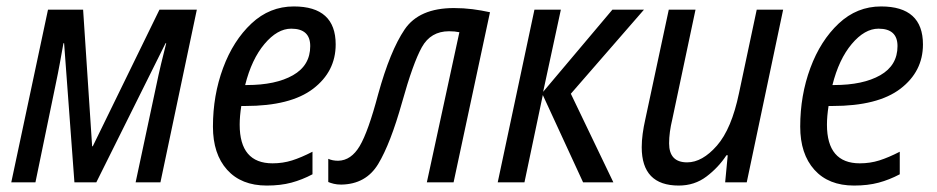

<svg xmlns="http://www.w3.org/2000/svg" viewBox="-20 -566 2909 596"><path d="M15 0H90L153 -305Q160 -338 166 -371Q172 -404 177 -432H179L211 0H279L494 -432H496Q488 -401 480 -367.5Q472 -334 465 -300L401 0H478L591 -536H475L268 -112H266L238 -536H129Z M808 10Q851 10 884.5 1Q918 -8 950 -25V-95Q915 -77 886.5 -68Q858 -59 826 -59Q724 -59 724 -179Q724 -205 729 -237H741Q882 -237 952 -290.5Q1022 -344 1022 -428Q1022 -546 892 -546Q817 -546 760.5 -493Q704 -440 672.5 -355Q641 -270 641 -173Q641 -88 685 -39Q729 10 808 10ZM741 -302Q761 -382 801 -429.5Q841 -477 884 -477Q943 -477 943 -423Q943 -363 889.5 -332.5Q836 -302 746 -302Z M1039 7Q1116 6 1154 -57Q1192 -120 1228 -248Q1262 -370 1289.5 -419.5Q1317 -469 1374 -469Q1392 -469 1406 -466L1305 0H1388L1501 -528Q1474 -534 1446.5 -537.5Q1419 -541 1389 -541Q1281 -541 1236 -474.5Q1191 -408 1154 -274Q1123 -157 1096.5 -112.5Q1070 -68 1030 -67Q1012 -67 999 -73V-1Q1006 2 1016 4.5Q1026 7 1039 7Z M1525 0 1639 -536H1721L1666 -281L1881 -536H1979L1752 -275L1884 0H1790L1665 -271L1608 0Z M2087 10Q2136 10 2173 -18Q2210 -46 2235 -84H2239L2231 0H2298L2411 -536H2329L2274 -277Q2251 -166 2205.5 -114Q2160 -62 2113 -62Q2057 -62 2057 -121Q2057 -155 2067 -196L2139 -536H2056L1983 -195Q1978 -173 1975 -151Q1972 -129 1972 -109Q1972 10 2087 10Z M2631 10Q2674 10 2707.5 1Q2741 -8 2773 -25V-95Q2738 -77 2709.5 -68Q2681 -59 2649 -59Q2547 -59 2547 -179Q2547 -205 2552 -237H2564Q2705 -237 2775 -290.5Q2845 -344 2845 -428Q2845 -546 2715 -546Q2640 -546 2583.5 -493Q2527 -440 2495.5 -355Q2464 -270 2464 -173Q2464 -88 2508 -39Q2552 10 2631 10ZM2564 -302Q2584 -382 2624 -429.5Q2664 -477 2707 -477Q2766 -477 2766 -423Q2766 -363 2712.5 -332.5Q2659 -302 2569 -302Z"/></svg>

Font: Noto Sans UI SemiCondensed
Style: Italic
Weight: 400
Width: 4
Italic angle: -12°
Designer: Monotype Design Team
Foundry: Monotype Imaging Inc.
Version: Version 1.901